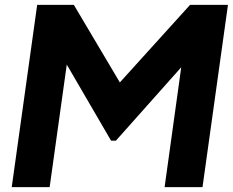

<svg xmlns="http://www.w3.org/2000/svg" viewBox="-20 -765 952 785"><path d="M28 0H183L253 -501L434 -190H454L721 -490L653 0H808L912 -745H757L470 -428L282 -745H132Z"/></svg>

Font: Mluvka ExtraBold
Style: Italic
Weight: 800
Italic angle: -8°
Designer: Modified by Jiří Krblich, Original typeface by Gumpita Rahayu
Foundry: Gumpita Rahayu & Jiří Krblich
Version: Version 2.000;Glyphs 3.1.1 (3134)